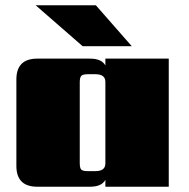

<svg xmlns="http://www.w3.org/2000/svg" viewBox="-20 -707 715 727"><path d="M479 -532H293L115 -687H343ZM313 -59H341Q379 -59 379 -88V-397Q379 -426 341 -426H313Q294 -426 288 -420Q282 -414 282 -395V-90Q282 -70 288 -64.5Q294 -59 313 -59ZM379 -485H619V0H379V-26Q365 0 321 0H121Q42 0 42 -79V-406Q42 -485 121 -485H321Q365 -485 379 -459Z"/></svg>

Font: Sarpanch Black
Style: Regular
Weight: 900
Designer: Manushi Parikh (Devanagari and Latin), Jyotish Sonowal (Devanagari)
Foundry: Indian Type Foundry
Version: Version 2.004;PS 1.0;hotconv 1.0.78;makeotf.lib2.5.61930; tt